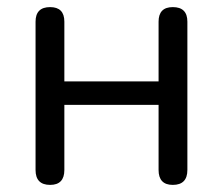

<svg xmlns="http://www.w3.org/2000/svg" viewBox="-20 -513 627 540"><path d="M121 7Q80 7 80 -35V-452Q80 -493 121 -493Q161 -493 161 -452V-284H426V-452Q426 -493 466 -493Q507 -493 507 -452V-35Q507 7 466 7Q426 7 426 -35V-218H161V-35Q161 7 121 7Z"/></svg>

Font: Nunito
Style: Regular
Weight: 400
Designer: Vernon Adams
Foundry: Vernon Adams
Version: Version 3.602